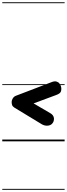

<svg xmlns="http://www.w3.org/2000/svg" viewBox="-25 -1250 592 1698"><path d="M344 -151.5 102 -298.5Q86 -308.5 82 -321.5Q78 -334.5 78 -348Q78 -364 88.2 -380.2Q98.5 -396.5 115.5 -403L429.5 -523Q456.5 -534 474 -529Q491.5 -524 501.2 -511Q511 -498 514.5 -484.5Q520 -464 514.5 -443.2Q509 -422.5 470 -409L272 -335.5L420 -249Q450.5 -231 452.2 -202.5Q454 -174 434 -154Q419 -139.5 393.2 -138.5Q367.5 -137.5 344 -151.5ZM344 -151.5 102 -298.5Q86 -308.5 82 -321.5Q78 -334.5 78 -348Q78 -364 88.2 -380.2Q98.5 -396.5 115.5 -403L429.5 -523Q456.5 -534 474 -529Q491.5 -524 501.2 -511Q511 -498 514.5 -484.5Q520 -464 514.5 -443.2Q509 -422.5 470 -409L272 -335.5L420 -249Q450.5 -231 452.2 -202.5Q454 -174 434 -154Q419 -139.5 393.2 -138.5Q367.5 -137.5 344 -151.5ZM-5 420.5H546.5V428.5H-5ZM-5 -16H546.5V0H-5ZM-5 -505.5H546.5V-497.5H-5ZM-5 -1230H546.5V-1222H-5Z"/></svg>

Font: Edu VIC WA NT Pre Guide
Style: Regular
Weight: 400
Designer: Tina and Corey Anderson, Eben Sorkin, Mirko Velimirovic
Foundry: Google for Education
Version: Version 1.000